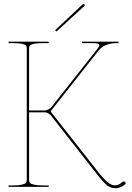

<svg xmlns="http://www.w3.org/2000/svg" viewBox="-20 -978 692 1005"><path d="M24.9 0V-7.3H44.9Q77.1 -7.3 94.5 -11.5Q111.8 -15.6 116 -21Q120.1 -26.4 120.1 -35.2V-726.1Q120.1 -734.9 115.5 -740Q110.8 -745.1 93.8 -748.8Q76.7 -752.4 44.9 -752.4H24.9V-759.8H234.9V-752.4H207.5Q175.8 -752.4 158.7 -748.8Q141.6 -745.1 137 -740Q132.3 -734.9 132.3 -726.1V-399.9H215.8Q223.6 -399.9 234.1 -405.8Q244.6 -411.6 250 -418.5L488.3 -720.2Q500 -734.9 500 -741.2Q500 -752.4 463.9 -752.4H409.2V-759.8H600.1V-752.4H592.3Q526.9 -752.4 496.6 -713.9L244.6 -395L499 -71.3Q549.3 -7.8 579.6 -7.8Q592.8 -7.8 600.8 -11.7Q608.9 -15.6 621.6 -25.9Q625 -28.3 627.9 -28.3Q631.8 -28.3 634.8 -25.6Q637.7 -22.9 637.7 -19Q637.7 -14.6 632.8 -11.2Q609.4 7.3 585.4 7.3Q559.6 7.3 540.3 -8.1Q521 -23.4 488.3 -65.4L247.6 -372.1Q243.2 -378.4 233.4 -384.3Q223.6 -390.1 215.8 -390.1H132.3V-35.2Q132.3 -26.4 136.5 -21Q140.6 -15.6 158 -11.5Q175.3 -7.3 207.5 -7.3H234.9V0ZM268.6 -819.8 412.6 -955.6Q417 -960 420.9 -955.6Q425.8 -950.7 421.9 -946.8L275.4 -813Z"/></svg>

Font: Znikomit
Style: Regular
Weight: 100
Designer: gluk
Foundry: gluk
Version: Version 0.53